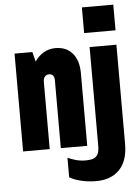

<svg xmlns="http://www.w3.org/2000/svg" viewBox="-60 -766 720 999"><g transform="rotate(-5 300.0 -266.5)"><path d="M36 0V-511H129L142 -460Q161 -489 189 -505Q217 -521 250 -521Q307 -521 339 -483.5Q371 -446 371 -379V0H233V-353Q233 -388 205 -388Q192 -388 183.5 -378.5Q175 -369 175 -353V0ZM402 187Q362 187 325.5 178.5Q289 170 263 155V53Q276 59 301.5 67Q327 75 356 75Q376 75 392 71Q408 67 418 52Q428 37 428 6V-511H568V6Q568 96 523.5 141.5Q479 187 402 187ZM406 -586V-720H570V-586Z"/></g></svg>

Font: Chivo Mono ExtraBold
Style: Regular
Weight: 800
Monospace: yes
Designer: Hector Gatti
Foundry: Omnibus-Type
Version: Version 1.008